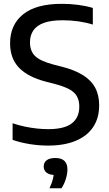

<svg xmlns="http://www.w3.org/2000/svg" viewBox="-20 -770 585 1028"><path d="M237.5 9.5Q190 9.5 140.8 1.8Q91.5 -6 47.5 -21V-110Q78.5 -99.5 111.5 -92.5Q144.5 -85.5 176.5 -82Q208.5 -78.5 238 -78.5Q324.5 -78.5 364.5 -109.5Q404.5 -140.5 404.5 -199Q404.5 -249 374.5 -275.8Q344.5 -302.5 270 -321.5L225 -333Q130 -357.5 82 -407.2Q34 -457 34 -538.5Q34 -637 103.5 -693.2Q173 -749.5 311 -749.5Q356.5 -749.5 399.5 -743.8Q442.5 -738 477 -727.5V-638.5Q440 -650 398.8 -655.8Q357.5 -661.5 315.5 -661.5Q253.5 -661.5 215 -647.5Q176.5 -633.5 158.5 -607Q140.5 -580.5 140.5 -544Q140.5 -496.5 167.8 -470Q195 -443.5 264 -425L309 -413.5Q378.5 -396 423.2 -368.2Q468 -340.5 489.5 -300.5Q511 -260.5 511 -206Q511 -138 478.8 -89.8Q446.5 -41.5 385.2 -16Q324 9.5 237.5 9.5ZM245 238Q259 207.5 264 185.8Q269 164 269 142L286.5 167H277.5Q245 167 229.5 154.5Q214 142 214 121.5Q214 100.5 229.5 88.2Q245 76 276.5 76Q309 76 325 91.5Q341 107 341 137Q341 160 332.8 187.2Q324.5 214.5 309.5 238Z"/></svg>

Font: Encode Sans Condensed Thin Medium
Style: Regular
Weight: 500
Version: Version 3.002